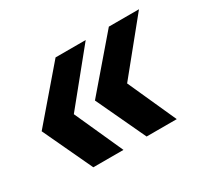

<svg xmlns="http://www.w3.org/2000/svg" viewBox="-84 -560 639 596"><g transform="rotate(-30 235.0 -262.0)"><path d="M467 -439 320 -258 398 -85H290L207 -262L359 -439ZM276 -439 129 -258 207 -85H99L16 -262L168 -439Z"/></g></svg>

Font: TypoPRO Montserrat Alternates
Style: Italic
Weight: 500
Italic angle: -11.3°
Designer: Julieta Ulanovsky
Foundry: Julieta Ulanovsky
Version: Version 6.001